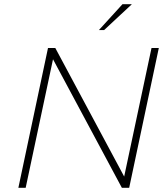

<svg xmlns="http://www.w3.org/2000/svg" viewBox="-20 -900 781 920"><path d="M210 -670 68 0H103L234 -616L564 0H599L741 -670H706L575 -54L245 -670ZM454 -756H479L612 -880H567Z"/></svg>

Font: LT Wave Text Thin Italic
Style: Regular
Weight: 100
Designer: Daniel Lyons
Version: Version 2.5 (Glyphs App)